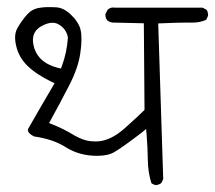

<svg xmlns="http://www.w3.org/2000/svg" viewBox="-20 -568 606 541"><path d="M72.8 -455.1Q72.8 -480.5 95.7 -493.7Q113.3 -503.9 127.9 -503.9Q143.6 -503.9 157.2 -490.2Q168.5 -479 171.4 -462.4Q168.5 -419.9 154.3 -381.8L151.9 -375L144.5 -376.5Q91.3 -389.6 77.1 -430.7Q72.8 -444.3 72.8 -455.1ZM505.9 -504.4H524.4Q543.5 -504.4 561 -512.2L565.9 -522.9Q566.4 -524.4 566.4 -526.1Q566.4 -527.8 565.9 -530.3Q565.4 -535.6 562 -540.5L550.8 -546.4H303.2Q300.8 -546.9 299.3 -546.9Q290 -546.9 283.2 -540.5L276.9 -528.3Q276.9 -527.8 276.9 -527.3Q276.9 -517.1 282.2 -510.7Q288.6 -505.4 297.4 -504.4L385.3 -502.4L387.2 -258.3Q367.2 -238.3 330.8 -206.1Q294.4 -173.8 259.3 -169.9Q253.9 -169.4 248 -169.4Q242.2 -169.4 233.2 -170.4Q224.1 -171.4 212.9 -175.5Q201.7 -179.7 190.4 -186Q160.2 -204.6 127 -217.8L118.2 -221.2Q149.9 -278.3 175.3 -328.1Q200.2 -376.5 206.1 -417Q209.5 -439.5 209.5 -455.1Q209.5 -470.7 208.3 -478Q207 -485.4 205.6 -489.5Q204.1 -493.7 201.9 -498Q199.7 -502.4 196.8 -506.8Q190.9 -516.1 181.6 -524.9Q160.6 -545.9 138.7 -547.4Q129.9 -547.9 125 -547.9Q120.1 -547.9 117.4 -547.9Q114.7 -547.9 109.9 -547.9Q100.6 -547.4 91.3 -545.9Q70.8 -543 56.6 -527.3Q41 -509.8 29.3 -489.3Q22.5 -477.5 22.5 -461.4Q22.5 -451.2 25.4 -439.5Q32.2 -407.7 56.6 -383.3Q82 -358.4 125.5 -337.4L133.8 -333.5Q93.3 -264.6 59.6 -205.6Q58.6 -203.6 58.6 -201.7Q58.6 -192.4 75.7 -183.6Q130.4 -175.8 166 -152.8Q204.1 -128.9 253.9 -128.9Q285.2 -128.9 303.2 -140.1Q327.1 -154.3 379.9 -194.8L391.6 -204.6L393.1 -189Q396 -153.8 396.5 -117.7Q397 -81.5 406.7 -51.8Q412.6 -47.4 419.9 -46.4Q427.7 -47.4 434.6 -52.2L439.9 -63.5L425.8 -502Q480.5 -504.4 505.9 -504.4Z"/></svg>

Font: NaikaiFont
Style: Light
Weight: 300
Version: Version 1.89